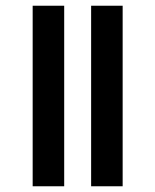

<svg xmlns="http://www.w3.org/2000/svg" viewBox="-20 -650 541 670"><path d="M94 0ZM408 0H298V-630H408ZM204 0H94V-630H204Z"/></svg>

Font: Pragati Narrow
Style: Bold
Weight: 700
Designer: Hector Gatti, Marcela Romero, Pablo Cosgaya and Nicolas Silva
Foundry: Omnibus-Type
Version: Version 1.010; ttfautohint (v1.3)